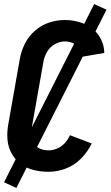

<svg xmlns="http://www.w3.org/2000/svg" viewBox="-23 -842 547 950"><path d="M58 88 -3 60 443 -822 504 -794ZM217 8Q179 8 143 -1Q107 -10 79 -31Q51 -52 34 -83.5Q17 -115 14 -152Q11 -189 18 -227L75 -550Q82 -589 100 -625.5Q118 -662 150 -690Q182 -718 220.5 -730.5Q259 -743 298 -743Q347 -743 392 -725Q437 -707 464.5 -668Q492 -629 493 -580L377 -560Q380 -582 369.5 -600.5Q359 -619 339.5 -628Q320 -637 298 -637Q272 -637 247 -622.5Q222 -608 208.5 -583Q195 -558 191 -532L134 -209Q130 -188 132.5 -167Q135 -146 146.5 -129.5Q158 -113 177 -105.5Q196 -98 217 -98Q239 -98 260.5 -107.5Q282 -117 298 -134.5Q314 -152 323 -173L431 -132Q411 -91 378 -57.5Q345 -24 302.5 -8Q260 8 217 8Z"/></svg>

Font: Iosevka SS08
Style: Bold Italic
Weight: 700
Italic angle: -10°
Monospace: yes
Designer: Belleve Invis
Foundry: Belleve Invis
Version: 2.1.0; ttfautohint (v1.8.2)